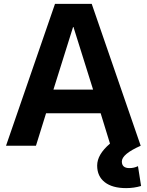

<svg xmlns="http://www.w3.org/2000/svg" viewBox="-20 -750 755 988"><path d="M263 -730H452L704 0Q607 43 607 81Q607 115 646 115Q670 115 690 105L706 207Q670 218 629 218Q558 218 519 187.5Q480 157 480 102Q480 45 546 -11L498 -167H217L165 0H11ZM459 -289 358 -611H356L255 -289Z"/></svg>

Font: Enso
Style: Bold
Weight: 700
Designer: Coji Morishita
Foundry: UNDERFOREST DESIGN
Version: Version 1.000